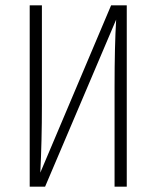

<svg xmlns="http://www.w3.org/2000/svg" viewBox="-20 -704 590 724"><path d="M458 0H412V-375Q412 -533 418 -630L150 0H92V-684H138V-307Q138 -173 132 -53L399 -684H458Z"/></svg>

Font: Fira Sans Extra Condensed ExtraLight
Style: Regular
Weight: 275
Width: 1
Designer: Carrois Corporate & Edenspiekermann AG
Foundry: Carrois Corporate GbR & Edenspiekermann AG
Version: Version 4.203